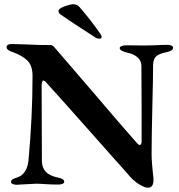

<svg xmlns="http://www.w3.org/2000/svg" viewBox="-20 -865 844 903"><path d="M579 -49Q539 -93 496.5 -141.5Q454 -190 418 -230Q263 -405 200 -474Q190 -486 184 -486Q180 -486 178 -479.5Q176 -473 176 -466V-403L177 -109Q177 -77 195 -57.5Q213 -38 252 -30Q267 -27 274.5 -22.5Q282 -18 282 -10Q282 -4 274 -0.5Q266 3 255 3Q225 3 193 1Q167 -1 150 -1Q139 -1 91 2Q67 4 58 4Q48 4 40 0.5Q32 -3 32 -9Q32 -17 39 -21.5Q46 -26 60 -30Q107 -45 114 -111Q133 -315 133 -508Q133 -556 109.5 -579.5Q86 -603 40 -620Q29 -623 20 -629Q11 -635 11 -643Q11 -658 36 -658Q59 -658 105 -656Q156 -653 217 -653Q229 -653 238 -640Q268 -606 412 -438Q567 -256 618 -199Q631 -183 637 -183Q641 -183 643.5 -187.5Q646 -192 646 -200V-357Q646 -494 645 -558Q644 -581 625.5 -596.5Q607 -612 576 -618Q543 -626 543 -639Q543 -645 552.5 -648.5Q562 -652 573 -652L657 -651L705 -652Q737 -654 767 -654Q779 -654 786.5 -650.5Q794 -647 794 -641Q794 -626 765 -620Q729 -613 715 -600.5Q701 -588 700 -561Q700 -494 697 -387Q693 -219 693 -141Q693 -118 695.5 -89Q698 -60 699 -51Q702 -30 702 -20Q702 18 676 18Q661 18 633 1Q605 -16 579 -49ZM446 -683Q437 -683 425 -691Q406 -704 362 -732Q300 -772 272 -792Q262 -798 258.5 -802.5Q255 -807 255 -813Q255 -824 281 -834Q307 -844 322 -845H326Q342 -845 353 -833Q403 -776 449 -710Q458 -698 458 -691Q458 -684 448 -683Z"/></svg>

Font: EB Garamond SemiBold
Style: Regular
Weight: 600
Designer: Georg Duffner and Octavio Pardo
Foundry: Georg Duffner
Version: Version 1.000